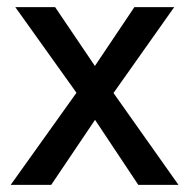

<svg xmlns="http://www.w3.org/2000/svg" viewBox="-20 -520 532 540"><path d="M10 0 215 -287 358 -500H470L277 -227L124 0ZM369 0 218 -227 23 -500H135L279 -287L482 0Z"/></svg>

Font: Figtree Light Medium
Style: Regular
Weight: 500
Version: Version 2.001;gftools[0.9.30]